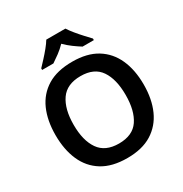

<svg xmlns="http://www.w3.org/2000/svg" viewBox="-211 -1099 1213 1270"><g transform="rotate(-30 395.5 -463.5)"><path d="M732 -358Q732 -247 695 -164.5Q658 -82 584 -36Q510 10 396 10Q281 10 206.5 -36Q132 -82 95.5 -165Q59 -248 59 -359Q59 -470 95.5 -552Q132 -634 206.5 -679.5Q281 -725 397 -725Q510 -725 584 -679.5Q658 -634 695 -551.5Q732 -469 732 -358ZM197 -358Q197 -238 244.5 -169.5Q292 -101 396 -101Q501 -101 547.5 -169.5Q594 -238 594 -358Q594 -478 547.5 -546.5Q501 -615 397 -615Q292 -615 244.5 -546.5Q197 -478 197 -358ZM468 -937Q482 -915 504.5 -887.5Q527 -860 551 -834Q575 -808 593 -789V-777H507Q481 -793 451 -815Q421 -837 394 -864Q368 -837 339 -815.5Q310 -794 284 -777H198V-789Q217 -809 240.5 -834.5Q264 -860 286.5 -887.5Q309 -915 322 -937Z"/></g></svg>

Font: Noto Sans Nag Mundari SemiBold
Style: Regular
Weight: 600
Version: Version 1.000